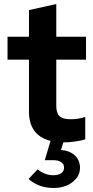

<svg xmlns="http://www.w3.org/2000/svg" viewBox="-20 -705 464 961"><path d="M248.2 235.9Q173.5 235.9 123 190.6L168.1 142.8Q205.3 172 246 172Q272.5 172 286.6 161.7Q300.7 151.4 300.7 133.7Q300.7 116.7 286.2 106.7Q271.6 96.7 246.1 96.7H204.2L232.8 0.1Q125 -27.2 125 -147.1V-406.5H17.7V-521H125V-654.5L261.7 -684.9V-521H410.5V-406.5H261.7V-175.4Q261.7 -138.9 277.9 -123.6Q294.1 -108.2 333.7 -108.2Q353.9 -108.2 370.4 -110.9Q386.9 -113.5 406.7 -119.8V-7.6Q385.5 -0.6 354.5 3.5Q323.5 7.6 300.8 7.6Q299.9 7.6 298.9 7.6Q297.8 7.6 296.9 7.6L285.4 45.7Q329.4 49.1 354.9 73.3Q380.4 97.4 380.4 134.9Q380.4 177.7 342.5 206.8Q304.6 235.9 248.2 235.9Z"/></svg>

Font: Red Hat Display VF
Style: Regular
Weight: 300
Designer: Pentagram, MCKL
Foundry: Pentagram, MCKL
Version: Version 1.023